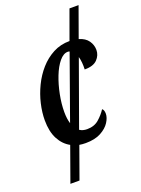

<svg xmlns="http://www.w3.org/2000/svg" viewBox="-167 -787 773 1052"><g transform="rotate(-20 219.5 -261.5)"><path d="M54 191 126 -10Q87 -31 64 -74.5Q41 -118 41 -184Q41 -229 52.5 -279Q64 -329 87 -376.5Q110 -424 143.5 -462Q177 -500 220.5 -523Q264 -546 317 -546L378 -714H431L368 -539Q405 -528 422 -503.5Q439 -479 439 -450Q439 -419 416 -395Q393 -371 342 -371Q344 -414 335 -446L200 -71Q218 -59 243 -59Q285 -59 312 -82.5Q339 -106 357 -134Q368 -126 368 -104Q368 -81 351 -54.5Q334 -28 299 -9Q264 10 210 10Q190 10 173 7L107 191ZM157 -190Q157 -150 166 -122L298 -492Q293 -494 288 -494Q262 -494 238 -465Q214 -436 196 -390Q178 -344 167.5 -291Q157 -238 157 -190Z"/></g></svg>

Font: Noto Serif ExtraCondensed SemiBold
Style: Italic
Weight: 600
Width: 2
Italic angle: -12°
Designer: Monotype Design Team
Foundry: Monotype Imaging Inc.
Version: Version 2.013